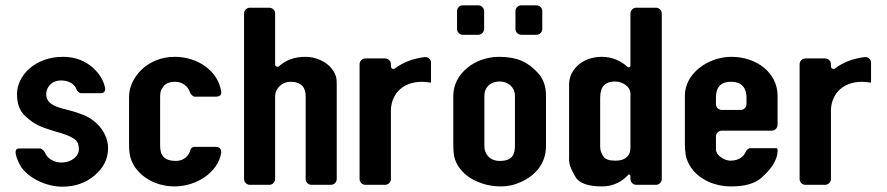

<svg xmlns="http://www.w3.org/2000/svg" viewBox="-20 -696 3341 723"><path d="M211 -84C183 -84 157 -100 149 -122C147 -127 136 -137 131 -137H52C21 -137 53 -76 62 -64C92 -24 154 7 215 7C262 7 303 -7 337 -36C371 -65 387 -99 387 -138C387 -172 371 -206 344 -231C316 -257 295 -264 254 -277L216 -287C183 -296 154 -308 154 -342C154 -366 173 -393 210 -393C237 -393 260 -381 268 -360C269 -354 279 -345 285 -345H360C371 -345 377 -352 376 -363C371 -391 356 -417 331 -440C300 -468 262 -482 217 -482C111 -482 44 -411 44 -341C44 -306 54 -280 72 -262C109 -226 133 -218 185 -202L209 -195C232 -188 250 -180 261 -172C272 -164 277 -151 277 -134C277 -108 250 -84 211 -84Z M642 -90C599 -90 583 -111 583 -146V-332C583 -346 585 -357 591 -364C599 -379 614 -388 640 -388C668 -388 689 -370 696 -347C698 -341 707 -332 713 -332H792C806 -332 815 -337 813 -351C802 -427 727 -482 638 -482C532 -482 466 -401 466 -332V-146C466 -129 468 -113 473 -97C494 -36 562 6 637 6C721 6 802 -48 813 -121C814 -135 806 -143 793 -143H711C705 -143 698 -137 697 -132C692 -110 673 -90 642 -90Z M1130 -482C1090 -482 1057 -470 1031 -447C1026 -442 1016 -445 1016 -452V-645C1016 -657 1006 -667 994 -667H921C909 -667 899 -657 899 -645V-22C899 -10 909 0 921 0H994C1006 0 1016 -10 1016 -22V-334C1016 -358 1037 -388 1075 -388C1114 -388 1131 -367 1131 -334V-22C1131 -10 1141 0 1153 0H1226C1238 0 1248 -10 1248 -22V-370C1248 -384 1248 -395 1246 -404C1235 -450 1183 -482 1130 -482Z M1603 -389V-460C1603 -473 1592 -482 1579 -481C1534 -476 1494 -459 1467 -438C1461 -434 1452 -438 1452 -446V-454C1452 -466 1442 -476 1430 -476H1356C1344 -476 1334 -466 1334 -454V-22C1334 -10 1344 0 1356 0H1430C1442 0 1452 -10 1452 -22V-279C1452 -333 1488 -388 1570 -388C1579 -388 1590 -387 1599 -385C1601 -384 1603 -386 1603 -389Z M1687 -336V-146C1687 -132 1688 -120 1690 -108C1705 -38 1784 6 1866 6C1892 6 1916 1 1940 -10C1997 -35 2036 -81 2036 -146V-336C2036 -371 2026 -400 2005 -422C1969 -462 1927 -482 1860 -482C1765 -482 1687 -416 1687 -336ZM1862 -389C1895 -389 1919 -366 1919 -336V-148C1919 -118 1912 -90 1862 -90C1826 -90 1804 -114 1804 -146V-336C1804 -363 1822 -389 1862 -389ZM1943 -565H2000C2012 -565 2022 -575 2022 -587V-654C2022 -666 2012 -676 2000 -676H1943C1931 -676 1921 -666 1921 -654V-587C1921 -575 1931 -565 1943 -565ZM1723 -565H1781C1793 -565 1803 -575 1803 -587V-654C1803 -666 1793 -676 1781 -676H1723C1711 -676 1701 -666 1701 -654V-587C1701 -575 1711 -565 1723 -565Z M2247 -482C2169 -482 2123 -430 2123 -379V-122C2123 -84 2119 -78 2147 -30C2160 -6 2195 6 2247 6C2293 6 2325 -15 2345 -37C2348 -41 2354 -38 2354 -33V-22C2354 -10 2364 0 2376 0H2450C2462 0 2472 -10 2472 -22V-645C2472 -657 2462 -667 2450 -667H2376C2364 -667 2354 -657 2354 -645V-449C2354 -443 2347 -440 2343 -444C2320 -466 2285 -482 2247 -482ZM2354 -344V-139C2354 -114 2340 -91 2297 -91C2274 -91 2259 -96 2252 -107C2239 -127 2240 -138 2240 -153V-324C2240 -355 2246 -389 2296 -389C2324 -389 2353 -371 2354 -344Z M2559 -336V-155C2559 -141 2560 -126 2562 -112C2577 -40 2650 6 2733 6C2786 6 2823 -5 2848 -27C2872 -49 2888 -68 2895 -83C2903 -98 2908 -112 2908 -127V-133C2908 -136 2906 -138 2903 -138H2804C2799 -138 2790 -130 2789 -126C2781 -107 2763 -91 2731 -91C2706 -91 2676 -112 2676 -133V-182C2676 -194 2686 -204 2698 -204H2886C2898 -204 2908 -214 2908 -226V-336C2908 -421 2830 -482 2734 -482C2647 -482 2559 -420 2559 -336ZM2733 -388C2775 -388 2791 -363 2791 -329V-304C2791 -292 2781 -282 2769 -282H2698C2686 -282 2676 -292 2676 -304V-329C2676 -362 2689 -388 2733 -388Z M3260 -389V-460C3260 -473 3249 -482 3236 -481C3191 -476 3151 -459 3124 -438C3118 -434 3109 -438 3109 -446V-454C3109 -466 3099 -476 3087 -476H3013C3001 -476 2991 -466 2991 -454V-22C2991 -10 3001 0 3013 0H3087C3099 0 3109 -10 3109 -22V-279C3109 -333 3145 -388 3227 -388C3236 -388 3247 -387 3256 -385C3258 -384 3260 -386 3260 -389Z"/></svg>

Font: DIN Rundschrift
Style: Breit
Weight: 400
Width: 7
Version: Version 1.027